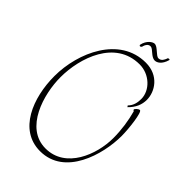

<svg xmlns="http://www.w3.org/2000/svg" viewBox="-261 -961 1095 1095"><g transform="rotate(45 286.5 -413.0)"><path d="M294 2C128 2 67 -209 67 -346C67 -502 138 -717 335 -717C415 -717 481 -653 481 -584C481 -557 476 -527 452 -503L458 -495C492 -528 507 -564 507 -603C507 -669 457 -749 353 -749C142 -749 38 -517 38 -326C38 -151 111 35 283 35C482 35 551 -205 551 -356C551 -412 537 -534 520 -534C510 -534 493 -518 493 -511C493 -506 500 -505 500 -504C516 -446 526 -380 526 -313C526 -180 456 2 294 2ZM275 -805C279 -819 289 -834 306 -834C327 -834 349 -793 380 -793C397 -793 424 -807 437 -854C437 -857 435 -858 432 -858C427 -858 422 -855 422 -852C422 -852 422 -851 422 -851C417 -838 408 -817 386 -817C365 -817 338 -861 312 -861C298 -861 266 -842 257 -797C258 -793 260 -791 263 -791C268 -791 275 -797 275 -805Z"/></g></svg>

Font: Stalemate
Style: Regular
Weight: 400
Designer: Astigmatic (AOETI)
Foundry: Astigmatic (AOETI)
Version: Version 001.000